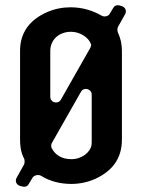

<svg xmlns="http://www.w3.org/2000/svg" viewBox="-20 -700 544 737"><path d="M251 -672C220 -672 190 -666 162 -654C93 -624 57 -574 57 -505V-165C57 -141 59 -117 73 -90C75 -86 75 -72 72 -68L44 -18C37 -6 42 8 55 13C68 17 82 21 90 7L105 -18C111 -28 128 -31 138 -25C172 -4 211 6 254 6C287 6 318 -1 347 -14C415 -46 448 -95 448 -165V-505C448 -530 443 -553 433 -574C430 -579 430 -593 433 -597L460 -645C467 -657 462 -671 449 -676C437 -681 422 -683 415 -670L401 -647C396 -637 380 -634 370 -640C337 -659 297 -672 251 -672ZM253 -578C286 -578 320 -557 329 -531C331 -527 329 -521 327 -517L214 -318C203 -298 173 -306 173 -328V-505C173 -545 204 -578 253 -578ZM254 -89C217 -89 192 -105 178 -132C176 -137 176 -146 179 -151L291 -348C302 -367 332 -359 332 -337V-165C332 -155 332 -147 331 -141C326 -117 296 -89 254 -89Z"/></svg>

Font: DIN Rundschrift
Style: Breit
Weight: 400
Width: 7
Version: Version 1.027